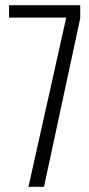

<svg xmlns="http://www.w3.org/2000/svg" viewBox="-20 -722 345 742"><path d="M15 -702V-654H236L90 0H150L290 -651V-702Z"/></svg>

Font: Modon Arabic
Style: Regular
Weight: 400
Designer: Ahmedzaza
Foundry: Ahmedzaza
Version: Version 2.010